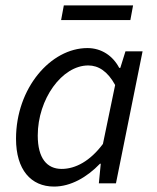

<svg xmlns="http://www.w3.org/2000/svg" viewBox="-20 -675 577 707"><path d="M215 -655 205 -601H460L470 -655ZM39 -164C39 -50 94 12 179 12C240 12 300 -22 348 -72H351L344 0H407L505 -486H442L423 -425H419C396 -469 354 -498 302 -498C167 -498 39 -351 39 -164ZM359 -145C312 -82 258 -53 207 -53C153 -53 119 -92 119 -176C119 -310 208 -434 305 -434C342 -434 376 -413 404 -362Z"/></svg>

Font: Cambridge Sans Italic
Style: Regular
Weight: 400
Italic angle: -11°
Version: Version 2.000;PS 002.000;hotconv 1.0.88;makeotf.lib2.5.64775